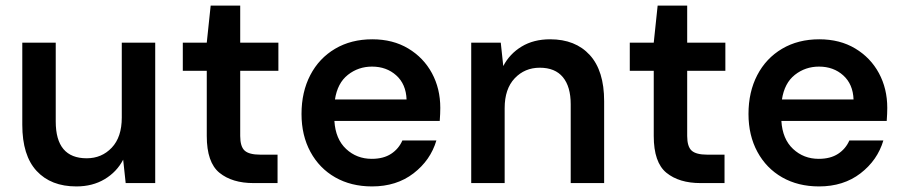

<svg xmlns="http://www.w3.org/2000/svg" viewBox="-20 -657 3248 689"><path d="M254 12Q163 12 111.5 -43.5Q60 -99 60 -209V-504H180V-221Q180 -89 291 -89Q345 -89 381 -127Q417 -165 417 -235V-504H537V0H431L422 -84Q399 -40 355.5 -14Q312 12 254 12Z M890 0Q813 0 767.5 -37Q722 -74 722 -169V-403H636V-504H722L736 -637H842V-504H979V-403H842V-169Q842 -131 858 -116.5Q874 -102 914 -102H976V0Z M1315 12Q1240 12 1183 -20.5Q1126 -53 1094 -112Q1062 -171 1062 -248Q1062 -327 1093.5 -387.5Q1125 -448 1182.5 -482Q1240 -516 1316 -516Q1390 -516 1445 -483Q1500 -450 1530 -394.5Q1560 -339 1560 -270Q1560 -260 1559.5 -248Q1559 -236 1558 -223H1180Q1184 -158 1222 -122.5Q1260 -87 1314 -87Q1356 -87 1383.5 -105Q1411 -123 1424 -153H1546Q1525 -82 1464 -35Q1403 12 1315 12ZM1315 -418Q1266 -418 1228.5 -388.5Q1191 -359 1182 -300H1439Q1437 -355 1402 -386.5Q1367 -418 1315 -418Z M1671 0V-504H1777L1786 -420Q1809 -464 1852 -490Q1895 -516 1954 -516Q2045 -516 2096.5 -459.5Q2148 -403 2148 -294V0H2028V-283Q2028 -346 2000 -380Q1972 -414 1917 -414Q1863 -414 1827 -376Q1791 -338 1791 -269V0Z M2494 0Q2417 0 2371.5 -37Q2326 -74 2326 -169V-403H2240V-504H2326L2340 -637H2446V-504H2583V-403H2446V-169Q2446 -131 2462 -116.5Q2478 -102 2518 -102H2580V0Z M2919 12Q2844 12 2787 -20.5Q2730 -53 2698 -112Q2666 -171 2666 -248Q2666 -327 2697.5 -387.5Q2729 -448 2786.5 -482Q2844 -516 2920 -516Q2994 -516 3049 -483Q3104 -450 3134 -394.5Q3164 -339 3164 -270Q3164 -260 3163.5 -248Q3163 -236 3162 -223H2784Q2788 -158 2826 -122.5Q2864 -87 2918 -87Q2960 -87 2987.5 -105Q3015 -123 3028 -153H3150Q3129 -82 3068 -35Q3007 12 2919 12ZM2919 -418Q2870 -418 2832.5 -388.5Q2795 -359 2786 -300H3043Q3041 -355 3006 -386.5Q2971 -418 2919 -418Z"/></svg>

Font: DM Sans SemiBold
Style: Regular
Weight: 600
Designer: Colophon Foundry, Jonny Pinhorn
Foundry: Colophon Foundry
Version: Version 4.004; ttfautohint (v1.8.4.7-5d5b)